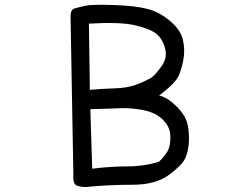

<svg xmlns="http://www.w3.org/2000/svg" viewBox="-20 -764 1040 796"><path d="M333 11.7Q294.9 9.8 288.6 -3.9Q282.2 -17.6 284.2 -39.1L272.5 -693.4Q271.5 -723.6 289.6 -729Q307.6 -734.4 334 -740.2Q360.4 -746.1 451.2 -743.2Q542 -740.2 592.8 -726.6Q643.6 -712.9 686.5 -675.8Q729.5 -638.7 738.3 -599.1Q747.1 -559.6 741.2 -522.5Q735.4 -485.4 721.7 -452.1Q708 -418.9 639.6 -368.2Q674.8 -360.4 713.4 -321.3Q752 -282.2 758.8 -243.2Q765.6 -204.1 762.7 -168.9Q759.8 -133.8 747.6 -106.9Q735.4 -80.1 680.7 -39.1Q626 2 527.3 2Q428.7 2 333 11.7ZM639.6 -93.8Q672.9 -126 680.7 -151.4Q688.5 -176.8 685.5 -209Q682.6 -241.2 653.3 -269.5Q624 -297.9 573.2 -307.6Q522.5 -317.4 481.4 -315.4Q440.4 -313.5 354.5 -311.5L362.3 -64.5Q438.5 -74.2 507.8 -74.2Q577.1 -74.2 639.6 -93.8ZM608.4 -442.4Q629.9 -460 652.3 -493.2Q674.8 -526.4 664.1 -564.9Q653.3 -603.5 627.9 -624Q602.5 -644.5 539.6 -659.2Q476.6 -673.8 348.6 -666L352.5 -391.6Q410.2 -396.5 458.5 -397.9Q506.8 -399.4 542 -412.1Q577.1 -424.8 608.4 -442.4Z"/></svg>

Font: NaikaiFont
Style: Regular-Lite
Weight: 400
Version: Version 1.67